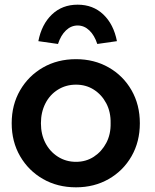

<svg xmlns="http://www.w3.org/2000/svg" viewBox="-20 -791 664 821"><path d="M30 -264Q30 -343 66 -405Q102 -467 164 -502.5Q226 -538 305 -538Q383 -538 445 -502.5Q507 -467 542.5 -405Q578 -343 578 -264Q578 -185 542.5 -123Q507 -61 445 -25.5Q383 10 305 10Q226 10 164 -25.5Q102 -61 66 -123Q30 -185 30 -264ZM453 -264Q454 -312 434.5 -349Q415 -386 381.5 -407.5Q348 -429 305 -429Q262 -429 227.5 -407.5Q193 -386 174 -348.5Q155 -311 155 -264Q155 -217 174 -180Q193 -143 227.5 -121Q262 -99 305 -99Q348 -99 381.5 -121Q415 -143 434.5 -180Q454 -217 453 -264ZM144 -615Q158 -687 202 -729Q246 -771 312 -771Q378 -771 422 -729Q466 -687 480 -615L396 -603Q384 -640 362 -661Q340 -682 312 -682Q284 -682 262 -661Q240 -640 228 -603Z"/></svg>

Font: Our Lexend Medium
Style: Regular
Weight: 500
Designer: Bonnie Shaver-Troup, Thomas Jockin
Foundry: Lexend
Version: Version 1.007